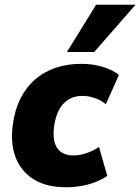

<svg xmlns="http://www.w3.org/2000/svg" viewBox="-20 -778 591 809"><path d="M258 11Q176 11 122.5 -22Q69 -55 46 -114.5Q23 -174 34 -253Q42 -314 65.5 -361.5Q89 -409 126.5 -442Q164 -475 213.5 -492Q263 -509 322 -509Q372 -509 414 -496Q456 -483 481 -462L426 -339Q407 -355 380.5 -364.5Q354 -374 327 -374Q302 -374 282 -365.5Q262 -357 247 -341Q232 -325 222 -300.5Q212 -276 208 -245Q200 -184 221.5 -153.5Q243 -123 290 -123Q316 -123 345 -133Q374 -143 397 -159L432 -37Q412 -23 383.5 -11.5Q355 0 323 5.5Q291 11 258 11ZM262 -559 385 -758H551L377 -559Z"/></svg>

Font: Nunito Sans 10pt SemiCondensed Black
Style: Italic
Weight: 900
Width: 4
Italic angle: -9°
Designer: Vernon Adams
Foundry: Vernon Adams
Version: Version 3.101;gftools[0.9.27]